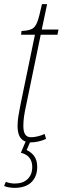

<svg xmlns="http://www.w3.org/2000/svg" viewBox="-30 -679 303 929"><path d="M98 -177Q89 -136 86 -113.5Q83 -91 83 -69Q83 -15 119 -15Q135 -15 153.5 -19.5Q172 -24 186 -31L193 -7Q174 2 154 6Q134 10 120 10H115L99 47Q124 59 137 78.5Q150 98 150 129Q150 175 122 202.5Q94 230 40 230Q31 230 16 228Q1 226 -10 221L-2 201Q19 209 42 209Q81 209 103.5 187.5Q126 166 126 129Q126 74 71 60L94 6Q55 -7 55 -69Q55 -91 58.5 -114Q62 -137 65.5 -153.5Q69 -170 70 -177L139 -511H72L74 -529Q110 -531 125.5 -539.5Q141 -548 150.5 -573Q160 -598 173 -659H198L172 -536H253L248 -511H167Z"/></svg>

Font: Noto Serif CondThin
Style: Italic
Weight: 250
Width: 3
Italic angle: -12°
Designer: Monotype Design Team
Foundry: Monotype Imaging Inc.
Version: Version 1.001